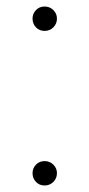

<svg xmlns="http://www.w3.org/2000/svg" viewBox="-20 -560 275 590"><path d="M117 10Q101 10 90.5 -1Q80 -12 80 -28Q80 -43 90.5 -54Q101 -65 117 -65Q133 -65 144 -54Q155 -43 155 -28Q155 -12 144 -1Q133 10 117 10ZM117 -465Q101 -465 90.5 -476Q80 -487 80 -503Q80 -518 90.5 -529Q101 -540 117 -540Q133 -540 144 -529Q155 -518 155 -503Q155 -487 144 -476Q133 -465 117 -465Z"/></svg>

Font: Be Vietnam Pro Variable Thin
Style: Regular
Weight: 100
Designer: Lam Bao, Tony Le, Vietanh Nguyen
Foundry: Yellow Type Foundry
Version: Version 1.002